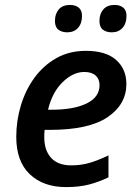

<svg xmlns="http://www.w3.org/2000/svg" viewBox="-20 -760 568 790"><path d="M251.5 9.8Q158.2 9.8 102.5 -43.2Q46.9 -96.2 46.9 -196.8Q46.9 -263.2 65.9 -326.4Q85 -389.6 121.8 -440.2Q158.7 -490.7 211.9 -520.8Q265.1 -550.8 333.5 -550.8Q416 -550.8 458 -513.2Q500 -475.6 500 -414.6Q500 -330.6 422.9 -278.1Q345.7 -225.6 185.5 -225.6H163.6Q162.1 -211.9 162.1 -195.8Q162.1 -141.6 190.2 -110.6Q218.3 -79.6 272.9 -79.6Q313.5 -79.6 348.4 -89.8Q383.3 -100.1 426.3 -120.6V-30.3Q386.7 -11.2 346.2 -0.7Q305.7 9.8 251.5 9.8ZM177.7 -308.6H194.3Q283.7 -308.6 336.7 -334.5Q389.6 -360.4 389.6 -409.7Q389.6 -434.6 373.5 -449.2Q357.4 -463.9 326.7 -463.9Q280.8 -463.9 237.8 -422.1Q194.8 -380.4 177.7 -308.6ZM439.9 -627Q417.5 -627 403.3 -637.9Q389.2 -648.9 389.2 -673.8Q389.2 -703.1 405.3 -721.4Q421.4 -739.7 451.2 -739.7Q473.1 -739.7 486.8 -728.8Q500.5 -717.8 500.5 -694.8Q500.5 -663.6 484.1 -645.3Q467.8 -627 439.9 -627ZM256.8 -627Q234.4 -627 220.2 -637.9Q206.1 -648.9 206.1 -673.8Q206.1 -703.1 221.9 -721.4Q237.8 -739.7 267.6 -739.7Q290 -739.7 303.7 -728.8Q317.4 -717.8 317.4 -694.8Q317.4 -663.6 301 -645.3Q284.7 -627 256.8 -627Z"/></svg>

Font: Open Sans SemiBold
Style: Italic
Weight: 600
Italic angle: -12°
Designer: Monotype Design Team
Foundry: Monotype Imaging Inc.
Version: Version 3.003; ttfautohint (v1.8.4)